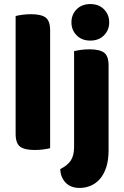

<svg xmlns="http://www.w3.org/2000/svg" viewBox="-20 -731 611 946"><path d="M151 8Q101 8 79 -8.5Q57 -25 57 -72V-652Q68 -655 88.5 -658Q109 -661 133 -661Q183 -661 205 -644.5Q227 -628 227 -581V-1Q216 2 195.5 5Q175 8 151 8ZM515 9Q515 58 503.5 93Q492 128 472.5 150.5Q453 173 427 184Q401 195 372 195Q328 195 303 168.5Q278 142 277 102Q313 84 329 59.5Q345 35 345 -7V-479Q356 -482 376.5 -485Q397 -488 421 -488Q471 -488 493 -471.5Q515 -455 515 -408ZM332 -621Q332 -659 357.5 -685Q383 -711 425 -711Q467 -711 492.5 -685Q518 -659 518 -621Q518 -583 492.5 -557Q467 -531 425 -531Q383 -531 357.5 -557Q332 -583 332 -621Z"/></svg>

Font: Baloo Bhaina 2 ExtraBold
Style: Regular
Weight: 800
Designer: Yesha Goshar, Manish Minz, Shuchita Grover and Ek Type
Foundry: Ek Type
Version: Version 1.640;hotconv 1.0.111;makeotfexe 2.5.65597; ttfautoh